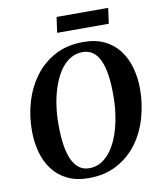

<svg xmlns="http://www.w3.org/2000/svg" viewBox="-98 -997 918 1085"><g transform="rotate(-10 360.5 -454.0)"><path d="M323.5 10Q252.5 10 201.2 -15.2Q150 -40.5 117 -84.2Q84 -128 68.2 -185.5Q52.5 -243 52.5 -307.5Q52 -394 75.8 -473.8Q99.5 -553.5 146.5 -616.5Q193.5 -679.5 263 -716.2Q332.5 -753 424 -753Q495.5 -753 547 -727.8Q598.5 -702.5 631.2 -658.5Q664 -614.5 679.5 -558Q695 -501.5 695.5 -439Q695.5 -351.5 672.2 -270.8Q649 -190 602 -127Q555 -64 485.2 -27Q415.5 10 323.5 10ZM336 -44.5Q376 -44.5 408.2 -65Q440.5 -85.5 465.5 -122.2Q490.5 -159 507.2 -208Q524 -257 532.5 -314.2Q541 -371.5 540.5 -433Q540.5 -495.5 533 -544.8Q525.5 -594 510 -628Q494.5 -662 470 -679.8Q445.5 -697.5 411 -697.5Q371.5 -697.5 339 -677.2Q306.5 -657 281.8 -620.5Q257 -584 240 -535.2Q223 -486.5 214.5 -430Q206 -373.5 206.5 -313Q206.5 -249.5 214.2 -199.5Q222 -149.5 237.8 -115Q253.5 -80.5 278 -62.5Q302.5 -44.5 336 -44.5ZM301.5 -918.5H597.5L585.5 -829.5H289Z"/></g></svg>

Font: Merriweather 28pt
Style: Bold Italic
Weight: 700
Italic angle: -7.8°
Version: Version 2.101